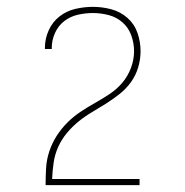

<svg xmlns="http://www.w3.org/2000/svg" viewBox="-20 -863 540 560"><path d="M113 -323V-324Q113 -349 114.5 -373.5Q116 -398 124 -422Q132 -446 145.5 -467Q159 -488 176.5 -505.5Q194 -523 215 -537Q236 -551 257.5 -563Q279 -575 300 -589Q321 -603 337 -622Q353 -641 362 -665Q371 -689 371 -714Q371 -737 363 -759.5Q355 -782 337.5 -797.5Q320 -813 297 -819Q274 -825 251 -825Q229 -825 207 -820Q185 -815 167.5 -801.5Q150 -788 140.5 -767Q131 -746 131 -724V-720H111V-724Q111 -750 122 -774.5Q133 -799 153.5 -815Q174 -831 199.5 -837Q225 -843 251 -843Q278 -843 304.5 -836Q331 -829 351.5 -811Q372 -793 381 -767Q390 -741 390 -714Q390 -690 383 -666.5Q376 -643 362 -623.5Q348 -604 329 -589Q310 -574 289.5 -561Q269 -548 248.5 -536Q228 -524 209.5 -509Q191 -494 175.5 -475.5Q160 -457 150 -435Q140 -413 136.5 -389Q133 -365 132 -341H387V-323Z"/></svg>

Font: Iosevka Curly Thin
Style: Regular
Weight: 100
Monospace: yes
Designer: Belleve Invis
Foundry: Belleve Invis
Version: Version 22.1.2; ttfautohint (v1.8.4)